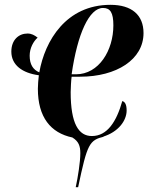

<svg xmlns="http://www.w3.org/2000/svg" viewBox="-20 -566 615 796"><path d="M294 210H304C342 29 350 15 413 0L406 1C472 -19 505 -67 505 -108C505 -133 498 -144 487 -147C463 -62 425 -2 361 -2C306 -2 273 -53 273 -184C273 -198 275 -236 277 -248H312C463 -248 575 -319 575 -429C575 -504 526 -546 438 -546C254 -546 166 -397 143 -266C117 -277 103 -299 103 -335C103 -367 119 -395 136 -410C123 -420 111 -427 94 -427C58 -427 27 -401 27 -352C27 -296 73 -263 141 -254C139 -234 137 -216 137 -198C137 -80 190 -15 280 4C306 20 313 39 313 69C313 106 303 168 294 210ZM295 -258H277C301 -426 350 -533 407 -533C437 -533 450 -514 450 -461C450 -357 390 -258 295 -258Z"/></svg>

Font: Noto Serif Display Condensed
Style: Bold Italic
Weight: 700
Width: 3
Italic angle: -12°
Designer: Monotype Design Team
Foundry: Monotype Imaging Inc.
Version: Version 2.009